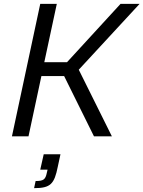

<svg xmlns="http://www.w3.org/2000/svg" viewBox="-20 -708 745 997"><path d="M189 -688 42 0H128L195 -313H313L468 0H561L389 -346L705 -688H606L328 -385H210L275 -688ZM165 232 157 269C243 269 262 247 280 158L294 93H207L189 173H227L223 190C216 224 206 232 165 232Z"/></svg>

Font: Saira UNSAM
Style: Italic
Weight: 400
Italic angle: -12°
Designer: Hector Gatti with collaboration of the Omnibus-Type team
Foundry: Omnibus-Type
Version: Version 0.072;PS 000.072;hotconv 1.0.88;makeotf.lib2.5.64775